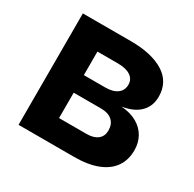

<svg xmlns="http://www.w3.org/2000/svg" viewBox="-122 -659 799 790"><g transform="rotate(30 277.0 -264.5)"><path d="M57.1 0V-529.3H285.2Q384.3 -529.3 441.7 -493.7Q499 -458 499 -388.2Q499 -343.8 470.5 -314.7Q441.9 -285.6 386.7 -276.9Q430.7 -273.4 460.9 -256.1Q491.2 -238.8 506.8 -210.7Q522.5 -182.6 522.5 -147.5Q522.5 -101.6 499.8 -68.6Q477.1 -35.6 432.1 -17.8Q387.2 0 320.8 0ZM187.5 -107.4H317.9Q351.6 -107.4 370.4 -122.3Q389.2 -137.2 389.2 -164.6Q389.2 -194.8 370.4 -211.4Q351.6 -228 317.9 -228H187.5ZM187.5 -311.5H289.1Q325.7 -311.5 345.9 -326.7Q366.2 -341.8 366.2 -368.7Q366.2 -394.5 345 -408.9Q323.7 -423.3 285.2 -423.3H187.5Z"/></g></svg>

Font: Inter Cardless Tabular Bold
Style: Bold
Weight: 700
Designer: Rasmus Andersson
Foundry: rsms
Version: Version 4.000;git-4fc901f